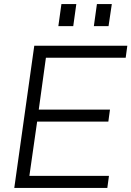

<svg xmlns="http://www.w3.org/2000/svg" viewBox="-20 -921 644 941"><path d="M50 0 148 -697H604L596 -638H205L170 -384H519L511 -325H162L124 -59H514L506 0ZM440 -793 455 -901H528L512 -793ZM266 -793 281 -901H354L339 -793Z"/></svg>

Font: Hanken Grotesk Light
Style: Italic
Weight: 300
Italic angle: -8°
Designer: Alfredo Marco Pradil
Foundry: Hanken Design Co.
Version: Version 3.013